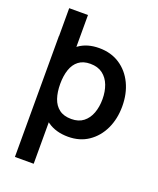

<svg xmlns="http://www.w3.org/2000/svg" viewBox="-171 -822 958 1164"><g transform="rotate(20 308.0 -240.0)"><path d="M70 -425.2V-720H191.2V-425.2ZM329.3 15Q250.3 15 197 -22.6Q143.7 -60.2 116.6 -124.7Q89.5 -189.2 89.5 -270.2Q89.5 -351.3 116.4 -415.8Q143.3 -480.2 195.7 -517.6Q248.1 -555 324.8 -555Q401.5 -555 457.9 -517.9Q514.2 -480.8 545.1 -416.5Q576 -352.2 576 -270.2Q576 -189.2 545.5 -124.6Q514.9 -60.1 459.5 -22.5Q404.2 15 329.3 15ZM69.2 240V-540H175.7V-160.8H190.3V240ZM311 -92.8Q358.1 -92.8 388.5 -116.5Q418.8 -140.2 433.7 -180.4Q448.5 -220.7 448.5 -270.2Q448.5 -319.2 433.4 -359.3Q418.2 -399.5 386.9 -423.3Q355.5 -447.2 306.8 -447.2Q260.9 -447.2 231.9 -424.9Q202.9 -402.7 189.3 -362.7Q175.7 -322.8 175.7 -270.2Q175.7 -217.8 189.2 -177.7Q202.8 -137.7 232.7 -115.3Q262.5 -92.8 311 -92.8Z"/></g></svg>

Font: Manrope ExtraLight
Style: Regular
Weight: 200
Designer: Mikhail Sharanda
Foundry: Mikhail Sharanda
Version: Version 4.505